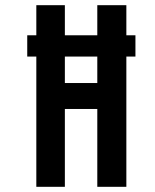

<svg xmlns="http://www.w3.org/2000/svg" viewBox="-20 -720 596 740"><path d="M230 0H120V-502H85V-584H120V-700H230V-584H355V-700H467V-584H502V-502H467V0H355V-300H230ZM355 -400V-502H230V-400Z"/></svg>

Font: Bebas Neue Bold
Style: Regular
Weight: 700
Designer: Ryoichi Tsunekawa & LGV (GE)
Foundry: Free Software Foundation, Inc.
Version: Version 1.003 August 13, 2016